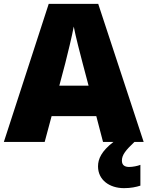

<svg xmlns="http://www.w3.org/2000/svg" viewBox="-20 -737 766 997"><path d="M515 0H569C507 48 489 88 489 127C489 197 548 240 624 240C660 240 687 234 709 227V119C695 125 668 130 651 130C628 130 613 121 613 97C613 67 633 43 678 0H726L490 -717H233L0 0H212L248 -134H480ZM409 -409 440 -292H288L319 -409C331 -456 354 -550 363 -599C372 -550 399 -447 409 -409Z"/></svg>

Font: Noto Sans Lao Looped Black
Style: Regular
Weight: 900
Designer: Mark Frömberg, Ben Mitchell
Foundry: The Fontpad Ltd
Version: Version 1.002